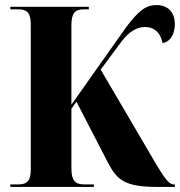

<svg xmlns="http://www.w3.org/2000/svg" viewBox="-20 -741 713 761"><path d="M21 0H352V-10H315C278 -10 263 -25 263 -74V-310L283 -338L407 -98C444 -27 474 0 607 0H673V-10H671C651 -10 638 -22 578 -126L379 -465L462 -577C491 -615 522 -634 555 -634C589 -634 616 -614 624 -571C647 -571 673 -598 673 -645C673 -692 646 -721 600 -721C558 -721 528 -698 477 -629L263 -326V-640C263 -689 277 -704 313 -704H332V-714H21V-704H52C88 -704 102 -690 102 -643V-71C102 -23 87 -10 51 -10H21Z"/></svg>

Font: Noto Serif Display Condensed ExtraBold
Style: Regular
Weight: 800
Width: 3
Designer: Monotype Design Team
Foundry: Monotype Imaging Inc.
Version: Version 2.009